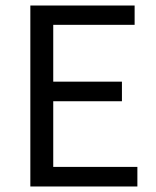

<svg xmlns="http://www.w3.org/2000/svg" viewBox="-20 -676 567 696"><path d="M90 -656H468V-586H173V-380H422V-309H173V-71H478V0H90Z"/></svg>

Font: Myanmar Sanpya
Style: Regular
Weight: 400
Designer: Danh Hong
Foundry: Google Inc.
Version: Version 2.00 November 22, 2015